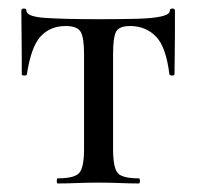

<svg xmlns="http://www.w3.org/2000/svg" viewBox="-20 -430 461 450"><path d="M115 0Q113 0 113 -6Q113 -12 115 -12Q155 -12 166 -25Q177 -38 177 -81V-303Q177 -342 169 -355.5Q161 -369 134 -369Q98 -369 75.5 -345Q53 -321 43 -256Q43 -253 37 -253Q31 -253 31 -256Q31 -270 31 -298Q31 -326 30.5 -356Q30 -386 30 -405Q30 -410 36 -410Q42 -410 42 -405Q42 -391 86.5 -388Q131 -385 212 -385Q264 -385 301 -386Q338 -387 358 -391.5Q378 -396 378 -405Q378 -410 384 -410Q390 -410 390 -405Q390 -386 390 -356Q390 -326 389.5 -298Q389 -270 389 -256Q389 -253 383.5 -253Q378 -253 377 -256Q369 -321 345 -345Q321 -369 285 -369Q259 -369 252 -355.5Q245 -342 245 -303V-81Q245 -38 255.5 -25Q266 -12 305 -12Q308 -12 308 -6Q308 0 305 0Q285 0 261 -1Q237 -2 212 -2Q186 -2 161 -1Q136 0 115 0Z"/></svg>

Font: Cormorant Medium
Style: Regular
Weight: 500
Designer: Christian Thalmann (Catharsis Fonts)
Foundry: Catharsis Fonts
Version: Version 4.000